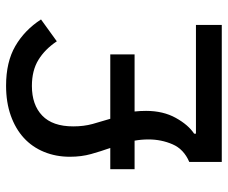

<svg xmlns="http://www.w3.org/2000/svg" viewBox="-79 -671 750 632"><g transform="rotate(-90 296.0 -355.0)"><path d="M79 0V-107Q121 -125 137 -162Q153 -199 153 -241Q153 -253 152 -264.5Q151 -276 149 -287H55V-367H125Q114 -398 105 -430Q96 -462 96 -500Q96 -546 112 -585Q128 -624 158 -651.5Q188 -679 231.5 -694.5Q275 -710 330 -710Q408 -710 460.5 -679.5Q513 -649 548 -595L476 -543Q450 -582 415 -603.5Q380 -625 329 -625Q267 -625 231.5 -591Q196 -557 196 -489Q196 -454 204 -425Q212 -396 221 -367H433V-287H245Q246 -278 246.5 -268.5Q247 -259 247 -249Q247 -193 224 -151.5Q201 -110 172 -91V-85H530V0Z"/></g></svg>

Font: IBM Plex Sans KR Text
Style: Regular
Weight: 450
Designer: Mike Abbink; Paul van der Laan; Pieter van Rosmalen; Wujin Sim; Chorong Kim; Dohee Lee;
Foundry: Sandoll Inc.
Version: Version 1.001